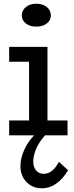

<svg xmlns="http://www.w3.org/2000/svg" viewBox="-20 -721 395 1023"><path d="M172.9 -579.1Q139.6 -579.1 117.9 -595.9Q96.2 -612.8 96.2 -638.2Q96.2 -666 117.9 -683.6Q139.6 -701.2 172.9 -701.2Q207.5 -701.2 229.2 -683.6Q251 -666 251 -638.2Q251 -612.3 229 -595.7Q207 -579.1 172.9 -579.1ZM293.9 141.1 342.8 186Q316.4 231.4 280.5 256.8Q244.6 282.2 202.1 282.2Q153.3 282.2 121.1 248.8Q88.9 215.3 88.9 165Q88.9 121.6 109.4 76.9Q129.9 32.2 162.1 0H28.8V-79.1H134.8V-392.1H28.8V-471.2H232.9V-79.1H339.8V0H220.2Q189 34.2 173.1 71Q157.2 107.9 157.2 139.2Q157.2 169.4 172.4 187.3Q187.5 205.1 212.9 205.1Q260.3 205.1 293.9 141.1Z"/></svg>

Font: BioRhyme
Style: Regular
Weight: 400
Designer: Aoife Mooney
Foundry: Aoife Mooney Type
Version: Version 1.500;PS 001.500;hotconv 1.0.88;makeotf.lib2.5.64775